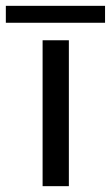

<svg xmlns="http://www.w3.org/2000/svg" viewBox="-78 -638 380 658"><path d="M158 -500V0H68V-500ZM-58 -618H282V-560H-58Z"/></svg>

Font: Goli
Style: Regular
Weight: 400
Designer: jaikishan Patel
Foundry: MagicType
Version: Version 1.000